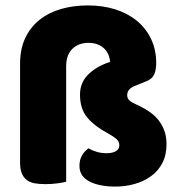

<svg xmlns="http://www.w3.org/2000/svg" viewBox="-20 -671 664 708"><path d="M54 -436Q54 -490 73 -530.5Q92 -571 126 -598Q160 -625 205.5 -638Q251 -651 304 -651Q359 -651 405 -636.5Q451 -622 484.5 -594.5Q518 -567 537 -527.5Q556 -488 556 -438Q556 -413 548.5 -396.5Q541 -380 521 -372L477 -354Q449 -343 449 -320Q449 -309 456.5 -301.5Q464 -294 476 -289Q503 -277 525 -263Q547 -249 562 -231Q577 -213 585.5 -190.5Q594 -168 594 -139Q594 -99 578.5 -69.5Q563 -40 536.5 -21Q510 -2 476 7.5Q442 17 406 17Q346 17 309.5 -2Q273 -21 273 -59Q273 -82 282.5 -98Q292 -114 306 -124Q320 -116 337 -111Q354 -106 374 -106Q394 -106 407 -113.5Q420 -121 420 -135Q420 -149 410 -158Q400 -167 380 -178Q328 -206 301.5 -238Q275 -270 275 -322Q275 -366 305 -396Q335 -426 386 -443Q383 -476 361.5 -494.5Q340 -513 306 -513Q270 -513 247 -491Q224 -469 224 -426V-1Q214 2 192.5 5Q171 8 148 8Q126 8 108.5 5Q91 2 79 -7Q67 -16 60.5 -31.5Q54 -47 54 -72Z"/></svg>

Font: Baloo Da
Style: Regular
Weight: 400
Designer: Noopur Datye and Ek Type
Foundry: Ek Type
Version: Version 1.443;PS 1.000;hotconv 16.6.51;makeotf.lib2.5.65220;